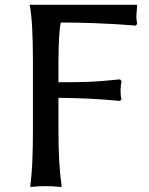

<svg xmlns="http://www.w3.org/2000/svg" viewBox="-20 -763 618 794"><path d="M102.5 -743.2H546.9V-739.3Q543.9 -703.1 543.9 -694.3Q543.9 -685.5 546.9 -665V-664.1L542 -657.2H540L513.7 -659.2Q368.2 -669.9 231.4 -669.9Q222.7 -633.8 221.7 -508.8V-422.9Q342.8 -422.9 392.1 -427.2Q441.4 -431.6 474.6 -434.6H476.6L482.4 -427.7V-425.8Q479.5 -415 478.5 -389.6Q478.5 -364.3 482.4 -353.5V-351.6L475.6 -345.7H474.6Q357.4 -357.4 221.7 -358.4V-226.6Q221.7 -83 234.4 2V10.7L228.5 9.8L213.9 8.8Q198.2 6.8 168.5 6.8Q138.7 6.8 124 8.8L110.4 9.8L105.5 10.7V2Q116.2 -70.3 116.2 -226.6V-508.8Q116.2 -677.7 102.5 -743.2Z"/></svg>

Font: GenEi LateMin P v2
Style: Medium
Weight: 500
Designer: o_tamon (Modified)
Foundry: o_tamon / Adobe Systems Incorporated / FONT 910 / Philipp H. Poll
Version: Version 2.1;Original Version 1.004